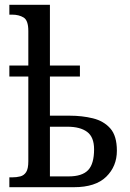

<svg xmlns="http://www.w3.org/2000/svg" viewBox="-20 -780 543 800"><path d="M19 0V-41H30Q49 -41 64.5 -45Q80 -49 89 -63Q98 -77 98 -108V-461H19V-507H98V-651Q98 -695 78.5 -707Q59 -719 30 -719H19V-760H188V-507H313V-461H188V-298H270Q322 -298 367 -287Q412 -276 439.5 -245Q467 -214 467 -152Q467 -87 422.5 -43.5Q378 0 288 0ZM266 -45Q322 -45 347 -71Q372 -97 372 -158Q372 -209 343 -230.5Q314 -252 261 -252H188V-45Z"/></svg>

Font: Noto Serif Condensed
Style: Regular
Weight: 400
Width: 3
Designer: Monotype Design Team
Foundry: Monotype Imaging Inc.
Version: Version 2.013; ttfautohint (v1.8.4.7-5d5b)